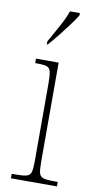

<svg xmlns="http://www.w3.org/2000/svg" viewBox="-88 -804 413 842"><g transform="rotate(10 118.5 -383.0)"><path d="M25 0V-20H45Q77 -20 92 -24.5Q107 -29 111 -44.5Q115 -60 115 -95V-439Q115 -474 111 -490.5Q107 -507 94 -511.5Q81 -516 51 -516H42V-536H143V-95Q143 -60 147 -44.5Q151 -29 166 -24.5Q181 -20 213 -20H230V0ZM78 -619Q100 -659 120.5 -695.5Q141 -732 153 -766H197V-756Q187 -739 167 -712Q147 -685 124.5 -656.5Q102 -628 82 -606H78Z"/></g></svg>

Font: Noto Serif Ethiopic Condensed Thin
Style: Regular
Weight: 100
Width: 3
Designer: Monotype Design Team
Foundry: Monotype Imaging Inc.
Version: Version 2.102; ttfautohint (v1.8.4.7-5d5b)